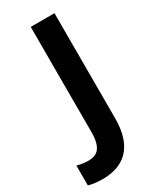

<svg xmlns="http://www.w3.org/2000/svg" viewBox="-305 -874 867 1057"><g transform="rotate(-30 128.5 -345.0)"><path d="M15 117C149 117 241 45 241 -139V-807H90V-138C90 -33 50 -10 -3 -10C-30 -10 -53 -15 -74 -20V106C-53 112 -24 117 15 117Z"/></g></svg>

Font: Noto Sans Telugu UI
Style: Bold
Weight: 700
Designer: Jelle Bosma - Monotype Design Team
Foundry: Monotype Imaging Inc.
Version: Version 2.005